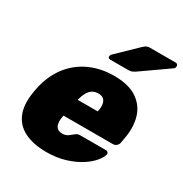

<svg xmlns="http://www.w3.org/2000/svg" viewBox="-177 -893 989 1037"><g transform="rotate(30 317.5 -374.0)"><path d="M256 10Q173 10 117.5 -18.5Q62 -47 41 -105Q20 -163 38 -252Q39 -256 40 -262.5Q41 -269 42 -272Q62 -355 108 -412.5Q154 -470 221 -500Q288 -530 370 -530Q462 -530 514.5 -493.5Q567 -457 583.5 -396.5Q600 -336 585 -261L580 -233Q578 -223 568.5 -215Q559 -207 548 -207H239Q239 -207 238.5 -205Q238 -203 238 -201Q233 -177 235.5 -158.5Q238 -140 249.5 -129.5Q261 -119 281 -119Q294 -119 304 -123Q314 -127 322 -133.5Q330 -140 337 -146Q348 -155 354.5 -157.5Q361 -160 372 -160H529Q539 -160 544 -154Q549 -148 546 -139Q541 -121 520 -95.5Q499 -70 461.5 -46Q424 -22 372 -6Q320 10 256 10ZM263 -319H388V-321Q394 -348 390.5 -367Q387 -386 375 -395.5Q363 -405 343 -405Q323 -405 307 -395.5Q291 -386 280.5 -367Q270 -348 263 -321ZM306 -595Q290 -595 293 -611Q295 -619 301 -624L420 -739Q433 -751 441 -754.5Q449 -758 461 -758H620Q637 -758 635 -738Q634 -731 627 -726L463 -611Q453 -604 443.5 -599.5Q434 -595 419 -595Z"/></g></svg>

Font: Rubik Light ExtraBold
Style: Italic
Weight: 800
Italic angle: -12°
Version: Version 2.104